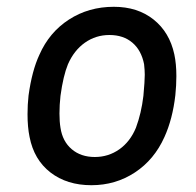

<svg xmlns="http://www.w3.org/2000/svg" viewBox="-20 -537 578 565"><path d="M67 -134Q61 -163 61 -201Q61 -229 64 -256Q74 -329 96 -376Q125 -442 183 -479.5Q241 -517 315 -517Q385 -517 432 -479.5Q479 -442 493 -377Q499 -349 499 -313Q499 -286 496 -257Q488 -187 464 -134Q434 -67 377 -29.5Q320 8 249 8Q177 8 128.5 -29.5Q80 -67 67 -134ZM380 -161Q396 -204 402 -255Q406 -299 406 -317Q406 -330 404 -348Q396 -389 369.5 -411.5Q343 -434 302 -434Q262 -434 230 -411.5Q198 -389 180 -348Q166 -314 158 -255Q155 -228 155 -203Q155 -179 158 -161Q164 -121 191 -98Q218 -75 259 -75Q299 -75 331 -97.5Q363 -120 380 -161Z"/></svg>

Font: Barlow Medium
Style: Italic
Weight: 500
Italic angle: -7°
Designer: Jeremy Tribby
Foundry: Tribby Type
Version: Version 1.408